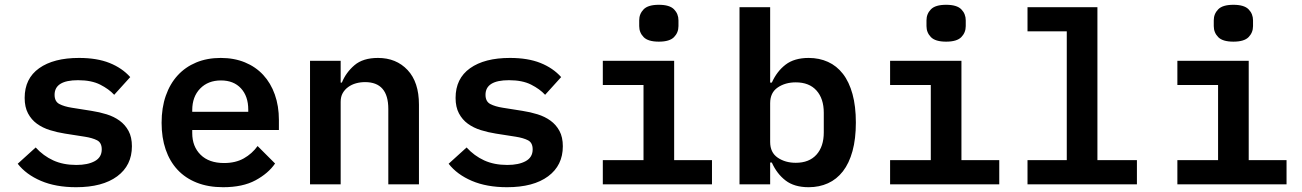

<svg xmlns="http://www.w3.org/2000/svg" viewBox="-20 -770 5440 802"><path d="M298 12Q213 12 151 -14.5Q89 -41 54 -86L129 -154Q161 -119 202.5 -100Q244 -81 299 -81Q347 -81 376 -97Q405 -113 405 -146Q405 -174 385.5 -184Q366 -194 334 -199L251 -212Q219 -217 188.5 -226.5Q158 -236 134.5 -253Q111 -270 97 -296.5Q83 -323 83 -361Q83 -442 143.5 -485Q204 -528 310 -528Q385 -528 437.5 -507Q490 -486 524 -448L457 -374Q435 -398 398.5 -416.5Q362 -435 306 -435Q208 -435 208 -374Q208 -346 228 -335.5Q248 -325 280 -320L362 -307Q395 -302 425.5 -292.5Q456 -283 479.5 -266Q503 -249 517 -223Q531 -197 531 -159Q531 -79 469.5 -33.5Q408 12 298 12Z M912 12Q850 12 802 -7Q754 -26 721.5 -61Q689 -96 672 -145.5Q655 -195 655 -257Q655 -320 672.5 -370Q690 -420 722 -455Q754 -490 799.5 -509Q845 -528 902 -528Q958 -528 1003 -509.5Q1048 -491 1079.5 -457Q1111 -423 1128 -375Q1145 -327 1145 -269V-227H783V-214Q783 -158 818 -123.5Q853 -89 916 -89Q964 -89 998.5 -108.5Q1033 -128 1056 -160L1129 -87Q1101 -46 1047.5 -17Q994 12 912 12ZM903 -434Q849 -434 816 -400Q783 -366 783 -310V-303H1017V-312Q1017 -368 986.5 -401Q956 -434 903 -434Z M1275 0V-516H1403V-425H1408Q1425 -467 1460.5 -497.5Q1496 -528 1559 -528Q1635 -528 1682.5 -477.5Q1730 -427 1730 -333V0H1602V-315Q1602 -427 1505 -427Q1485 -427 1467 -422Q1449 -417 1434.5 -406.5Q1420 -396 1411.5 -381Q1403 -366 1403 -345V0Z M2098 12Q2013 12 1951 -14.5Q1889 -41 1854 -86L1929 -154Q1961 -119 2002.5 -100Q2044 -81 2099 -81Q2147 -81 2176 -97Q2205 -113 2205 -146Q2205 -174 2185.5 -184Q2166 -194 2134 -199L2051 -212Q2019 -217 1988.5 -226.5Q1958 -236 1934.5 -253Q1911 -270 1897 -296.5Q1883 -323 1883 -361Q1883 -442 1943.5 -485Q2004 -528 2110 -528Q2185 -528 2237.5 -507Q2290 -486 2324 -448L2257 -374Q2235 -398 2198.5 -416.5Q2162 -435 2106 -435Q2008 -435 2008 -374Q2008 -346 2028 -335.5Q2048 -325 2080 -320L2162 -307Q2195 -302 2225.5 -292.5Q2256 -283 2279.5 -266Q2303 -249 2317 -223Q2331 -197 2331 -159Q2331 -79 2269.5 -33.5Q2208 12 2098 12Z M2732 -596Q2687 -596 2668.5 -615Q2650 -634 2650 -661V-685Q2650 -712 2668.5 -731Q2687 -750 2732 -750Q2777 -750 2795.5 -731Q2814 -712 2814 -685V-661Q2814 -634 2795.5 -615Q2777 -596 2732 -596ZM2498 -101H2668V-415H2498V-516H2796V-101H2954V0H2498Z M3069 -740H3197V-425H3204Q3225 -472 3261.5 -500Q3298 -528 3358 -528Q3402 -528 3438.5 -511.5Q3475 -495 3501 -461.5Q3527 -428 3541 -377Q3555 -326 3555 -258Q3555 -190 3541 -139Q3527 -88 3501 -54.5Q3475 -21 3438.5 -4.5Q3402 12 3358 12Q3298 12 3261.5 -16Q3225 -44 3204 -91H3197V0H3069ZM3304 -90Q3360 -90 3390.5 -124Q3421 -158 3421 -217V-299Q3421 -358 3390.5 -392Q3360 -426 3304 -426Q3260 -426 3228.5 -404.5Q3197 -383 3197 -339V-177Q3197 -133 3228.5 -111.5Q3260 -90 3304 -90Z M3932 -596Q3887 -596 3868.5 -615Q3850 -634 3850 -661V-685Q3850 -712 3868.5 -731Q3887 -750 3932 -750Q3977 -750 3995.5 -731Q4014 -712 4014 -685V-661Q4014 -634 3995.5 -615Q3977 -596 3932 -596ZM3698 -101H3868V-415H3698V-516H3996V-101H4154V0H3698Z M4272 -101H4436V-639H4272V-740H4564V-101H4729V0H4272Z M5132 -596Q5087 -596 5068.5 -615Q5050 -634 5050 -661V-685Q5050 -712 5068.5 -731Q5087 -750 5132 -750Q5177 -750 5195.5 -731Q5214 -712 5214 -685V-661Q5214 -634 5195.5 -615Q5177 -596 5132 -596ZM4898 -101H5068V-415H4898V-516H5196V-101H5354V0H4898Z"/></svg>

Font: IBM Plex Mono SemiBold
Style: Regular
Weight: 600
Monospace: yes
Designer: Mike Abbink, Paul van der Laan, Pieter van Rosmalen
Foundry: Bold Monday
Version: Version 2.3